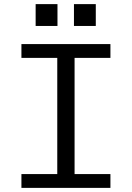

<svg xmlns="http://www.w3.org/2000/svg" viewBox="-20 -912 640 932"><path d="M84 0V-67H258V-631H84V-698H516V-631H342V-67H516V0ZM445 -892V-786H339V-892ZM259 -892V-786H153V-892Z"/></svg>

Font: iA Writer Mono V
Style: Regular
Weight: 400
Designer: Mike Abbink, Paul van der Laan, Pieter van Rosmalen
Foundry: Bold Monday
Version: Version 2.000